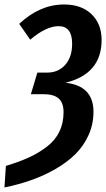

<svg xmlns="http://www.w3.org/2000/svg" viewBox="-32 -725 471 852"><path d="M252 -705.1Q329.6 -705.1 374.3 -661.9Q418.9 -618.7 418.9 -547.9Q418.9 -397 258.8 -357.9Q382.8 -344.2 382.8 -229Q382.8 -174.3 361.3 -126.2Q339.8 -78.1 303.2 -41.7Q266.6 -5.4 215.6 24.2Q164.6 53.7 108.2 73.7Q51.8 93.8 -12.2 106.9L-5.9 11.2Q53.7 -6.8 96.9 -26.6Q140.1 -46.4 176.5 -74.5Q212.9 -102.5 231.4 -140.6Q250 -178.7 250 -227.1Q250 -268.6 228.5 -287.8Q207 -307.1 160.2 -307.1H105L133.8 -402.8H176.8Q227.1 -402.8 257.6 -437.5Q288.1 -472.2 288.1 -530.8Q288.1 -608.9 228 -608.9Q172.9 -608.9 102.1 -548.8L53.2 -619.1Q145 -705.1 252 -705.1Z"/></svg>

Font: Fira Sans Compressed Medium
Style: Italic
Weight: 500
Width: 3
Italic angle: -8°
Designer: Carrois Corporate & Edenspiekermann AG
Foundry: Carrois Corporate GbR & Edenspiekermann AG
Version: Version 4.203;PS 004.203;hotconv 1.0.88;makeotf.lib2.5.64775